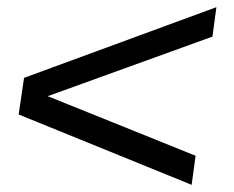

<svg xmlns="http://www.w3.org/2000/svg" viewBox="-20 -522 652 535"><path d="M514 -7 32 -203 47 -305 583 -502 572 -420 113 -254 525 -88Z"/></svg>

Font: Chivo Medium Light
Style: Italic
Weight: 300
Italic angle: -8.05°
Version: Version 2.002